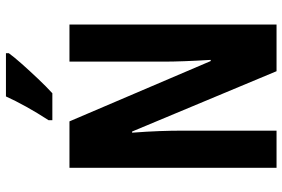

<svg xmlns="http://www.w3.org/2000/svg" viewBox="-176 -798 973 662"><g transform="rotate(-90 311.0 -466.5)"><path d="M558 0H397L189 -498H185Q189 -446 190.5 -404Q192 -362 192 -331V0H64V-714H224L432 -227H436Q433 -277 431.5 -317.5Q430 -358 430 -389V-714H558ZM459 -923Q446 -905 422 -878Q398 -851 371 -822.5Q344 -794 321 -773H228V-786Q254 -826 274.5 -863Q295 -900 310 -933H459Z"/></g></svg>

Font: Noto Sans Lao UI ExtCond
Style: Bold
Weight: 700
Width: 2
Designer: Monotype Design Team
Foundry: Monotype Imaging Inc.
Version: Version 2.000; ttfautohint (v1.8.4.7-5d5b)